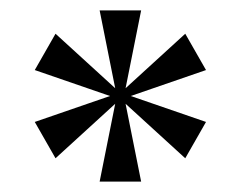

<svg xmlns="http://www.w3.org/2000/svg" viewBox="-20 -680 464 370"><path d="M172 -330 202 -480 87 -375 47 -445 192 -495 47 -545 87 -615 202 -510 172 -660H252L222 -510L337 -615L377 -545L232 -495L377 -445L337 -375L222 -480L252 -330Z"/></svg>

Font: El Messiri
Style: Regular
Weight: 400
Designer: Mohamed Gaber
Foundry: Kief Type Foundry
Version: Version 2.020